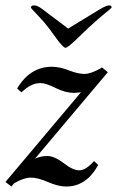

<svg xmlns="http://www.w3.org/2000/svg" viewBox="-21 -677 431 707"><path d="M91.8 -22.9Q66.4 -22.9 30.8 -2L21 9.8L-1 -6.8L276.9 -336.9Q258.8 -335 252 -335Q219.7 -335 183.6 -353Q147.5 -371.1 127.9 -371.1Q92.8 -371.1 58.1 -336.9L42 -351.1Q89.8 -431.2 169.9 -431.2Q198.7 -431.2 232.4 -418Q266.1 -404.8 290 -404.8Q314 -404.8 352.1 -426.8L354 -429.2L376 -411.1L107.9 -92.8Q128.9 -102.5 153.8 -102.5Q178.7 -102.5 212.9 -76.7Q247.1 -49.8 271 -49.8Q294.9 -49.8 325.2 -84L340.8 -69.8Q296.9 10.3 222.2 9.8Q193.4 9.8 155.3 -6.8Q117.2 -23.4 91.8 -22.9ZM390.1 -649.9Q390.1 -647.5 366.7 -628.9Q343.3 -610.4 304.2 -574.2L253.9 -525.9Q227.1 -501 220.2 -501Q213.4 -501 193.8 -525.9L158.2 -574.2Q142.6 -595.2 118.2 -620.6Q93.3 -646 92.8 -648.9Q92.8 -657.2 104.5 -657.2Q116.2 -657.2 132.8 -645L230 -571.8L350.1 -645Q372.1 -657.2 380.9 -657.2Q389.6 -657.2 390.1 -649.9Z"/></svg>

Font: Unna-Italic
Style: Italic
Weight: 400
Italic angle: -8°
Designer: Jorge de Buen U.
Foundry: Omnibus-Type
Version: Version 2.006;PS 002.006;hotconv 1.0.70;makeotf.lib2.5.58329